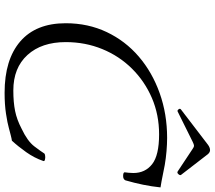

<svg xmlns="http://www.w3.org/2000/svg" viewBox="-68 -830 911 814"><g transform="rotate(90 387.0 -422.5)"><path d="M373 13Q232 13 155 -53.5Q78 -120 78 -246Q78 -341 115.5 -420Q153 -499 219.5 -556Q286 -613 374.5 -644.5Q463 -676 564 -676Q590 -676 620 -673.5Q650 -671 679 -666Q691 -664 719.5 -658Q748 -652 774 -648Q770 -610 762.5 -573.5Q755 -537 744 -499Q739 -489 724.5 -489.5Q710 -490 710 -496Q711 -503 712 -513.5Q713 -524 713 -533Q713 -583 675.5 -612.5Q638 -642 549 -642Q466 -642 395 -611.5Q324 -581 270.5 -527Q217 -473 187.5 -401Q158 -329 158 -246Q158 -144 212.5 -84Q267 -24 363 -24Q413 -24 450 -31.5Q487 -39 525 -59Q578 -84 600 -113Q622 -142 630 -155Q632 -158 640.5 -159Q649 -160 656.5 -158Q664 -156 662 -151Q649 -113 624.5 -78.5Q600 -44 576 -18Q568 -17 552.5 -13Q537 -9 522 -5Q501 1 462 7Q423 13 373 13ZM453 -721Q448 -718 443 -724.5Q438 -731 444 -735L593 -849Q605 -858 616 -858Q625 -858 633 -849L721 -735Q724 -731 718 -724Q712 -717 706 -721L611 -784Q603 -790 597 -790Q592 -790 580 -784Z"/></g></svg>

Font: Junicode SmExp
Style: Italic
Weight: 400
Width: 6
Italic angle: -11°
Designer: Peter S. Baker
Version: Version 2.205; ttfautohint (v1.8.4)